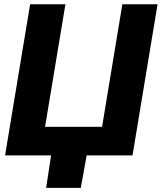

<svg xmlns="http://www.w3.org/2000/svg" viewBox="-20 -748 778 924"><path d="M617.7 0H4.4L125 -727.5H294.9L196.8 -137.7H471.2L568.8 -727.5H738.3ZM202.1 156.2 230.5 -31.2H402.8L368.7 156.2Z"/></svg>

Font: Inter Display ExtraBold
Style: Italic
Weight: 800
Italic angle: -9.39999°
Designer: Rasmus Andersson
Foundry: rsms
Version: Version 4.000;git-a52131595